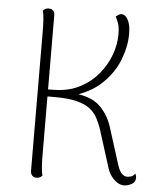

<svg xmlns="http://www.w3.org/2000/svg" viewBox="-51 -745 665 799"><g transform="rotate(5 281.0 -345.5)"><path d="M497 9Q482 9 468.5 0.5Q455 -8 444 -22.5Q433 -37 427 -55L375 -220Q367 -242 356 -262.5Q345 -283 325 -298.5Q305 -314 270 -323Q235 -332 179 -332H140L139 -361Q148 -361 159.5 -361.5Q171 -362 180 -362Q237 -364 282 -388Q327 -412 357.5 -449.5Q388 -487 403.5 -530Q419 -573 419 -614Q419 -645 412.5 -662.5Q406 -680 401 -688Q407 -693 413 -696.5Q419 -700 425 -700Q434 -700 442.5 -692Q451 -684 457 -666.5Q463 -649 463 -619Q463 -568 441.5 -512.5Q420 -457 373 -411.5Q326 -366 249 -344L254 -355Q329 -348 365 -313Q401 -278 417 -227L466 -72Q475 -46 485 -37Q495 -28 507 -28Q512 -28 522 -30.5Q532 -33 539 -44Q544 -36 544 -26Q544 -8 527.5 0.5Q511 9 497 9ZM130 9Q119 9 112.5 1.5Q106 -6 106 -19L104 -594Q104 -624 102.5 -648Q101 -672 97 -686Q100 -690 106 -693.5Q112 -697 122 -697Q133 -697 139.5 -690Q146 -683 146 -669L148 -94Q148 -64 149.5 -40Q151 -16 155 -2Q152 2 146 5.5Q140 9 130 9Z"/></g></svg>

Font: Arima ExtraLight
Style: Regular
Weight: 250
Designer: Joana Correia and Natanael Gama
Foundry: NDISCOVER
Version: Version 1.101;gftools[0.9.23]